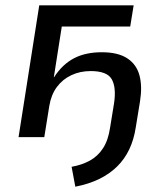

<svg xmlns="http://www.w3.org/2000/svg" viewBox="-20 -517 624 724"><path d="M264 187 250 112Q289 105 319 88.5Q349 72 368.5 42Q388 12 395 -35L410 -127Q419 -187 401.5 -218Q384 -249 322 -249Q282 -249 249 -233.5Q216 -218 194.5 -189Q173 -160 166 -118L147 0H50L128 -497H484L471 -417H213L183 -226H184Q215 -274 258.5 -297Q302 -320 364 -320Q425 -320 460 -297Q495 -274 506 -232.5Q517 -191 508 -135L492 -37Q485 9 467.5 46Q450 83 421.5 111Q393 139 354 158Q315 177 264 187Z"/></svg>

Font: Nunito Sans 7pt SemiCondensed Medium
Style: Italic
Weight: 500
Width: 4
Italic angle: -9°
Designer: Vernon Adams
Foundry: Vernon Adams
Version: Version 3.101;gftools[0.9.27]